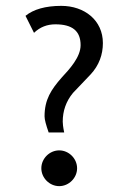

<svg xmlns="http://www.w3.org/2000/svg" viewBox="-20 -627 398 655"><path d="M189 -607C135 -607 94 -595 67 -573L96 -515C117 -535 141 -544 169 -544C227 -544 255 -521 255 -473C255 -432 217 -391 191 -363C154 -321 132 -287 132 -230C132 -219 137 -201 146 -175H199C195 -194 194 -206 194 -212C194 -248 205 -281 229 -310L289 -373C318 -404 331 -441 331 -480C331 -558 268 -607 189 -607ZM121 -53C121 -20 149 8 182 8C215 8 243 -20 243 -53C243 -86 215 -114 182 -114C149 -114 121 -86 121 -53Z"/></svg>

Font: linja pona
Style: Regular
Weight: 400
Foundry: jan Same & David A Roberts
Version: Version 4.9